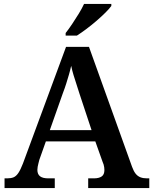

<svg xmlns="http://www.w3.org/2000/svg" viewBox="-20 -951 775 971"><path d="M3 0V-49H17Q36 -49 49 -54.5Q62 -60 73 -76.5Q84 -93 96 -124L314 -714H430L648 -107Q656 -85 666 -72.5Q676 -60 690 -54.5Q704 -49 723 -49H735V0H426V-49H455Q480 -49 494 -58.5Q508 -68 508 -91Q508 -98 507 -105Q506 -112 504 -119Q502 -126 499 -132L462 -236H212L179 -143Q177 -135 174.5 -125.5Q172 -116 170.5 -107.5Q169 -99 169 -92Q169 -70 182.5 -59.5Q196 -49 224 -49H257V0ZM232 -293H443L383 -474Q375 -500 367 -524Q359 -548 352 -571Q345 -594 340 -618Q335 -595 328.5 -573Q322 -551 315 -528.5Q308 -506 298 -480ZM312 -784Q327 -803 344.5 -829Q362 -855 378.5 -882Q395 -909 405 -931H543V-921Q534 -908 514 -888Q494 -868 468.5 -846Q443 -824 417 -804.5Q391 -785 369 -771H312Z"/></svg>

Font: Noto Serif Hebrew SemiBold
Style: Regular
Weight: 600
Version: Version 2.003